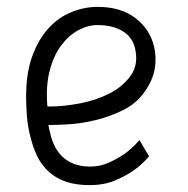

<svg xmlns="http://www.w3.org/2000/svg" viewBox="-20 -529 547 559"><path d="M242 -44Q272 -44 298 -56Q324 -68 344 -82Q367 -99 386 -121L414 -74Q394 -50 368 -32Q345 -16 313.5 -3Q282 10 241 10Q201 10 172 0Q143 -10 122 -29Q101 -48 88 -75Q75 -102 67 -137Q61 -161 58.5 -189Q56 -217 56 -248Q56 -316 74 -365.5Q92 -415 121.5 -447Q151 -479 188.5 -494Q226 -509 264 -509Q333 -509 375.5 -475.5Q418 -442 429 -391Q436 -361 430.5 -328.5Q425 -296 402 -263Q378 -228 338.5 -208.5Q299 -189 257 -179Q215 -169 177.5 -167Q140 -165 121 -165Q122 -159 123 -153.5Q124 -148 126 -142Q130 -123 138.5 -105Q147 -87 161 -73.5Q175 -60 195 -52Q215 -44 242 -44ZM128 -219Q165 -219 212.5 -228Q260 -237 299 -257Q338 -277 361 -309.5Q384 -342 373 -389Q365 -422 336 -439Q307 -456 264 -456Q236 -456 208 -441Q180 -426 158 -396.5Q136 -367 124.5 -322.5Q113 -278 118 -219Z"/></svg>

Font: Panefresco 250wt
Style: Regular
Weight: 300
Version: Version 1.000